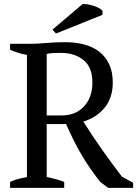

<svg xmlns="http://www.w3.org/2000/svg" viewBox="-20 -913 677 933"><path d="M29 0ZM207 -53Q230 -48 251 -42.5Q272 -37 292 -29V0H29V-29Q51 -39 71 -44Q91 -49 111 -53V-646Q85 -651 65 -657.5Q45 -664 29 -671V-700H117Q157 -700 204.5 -704Q252 -708 297 -708Q346 -708 388.5 -697Q431 -686 462 -662Q493 -638 510.5 -601Q528 -564 528 -512Q528 -439 489.5 -391Q451 -343 385 -322Q428 -254 475 -187Q522 -120 573 -54L627 -25V0H506L468 -28Q440 -63 417 -96.5Q394 -130 374 -164.5Q354 -199 336.5 -234.5Q319 -270 301 -310H207ZM275 -656Q251 -656 235.5 -655Q220 -654 207 -651V-352H279Q348 -352 388.5 -396Q429 -440 429 -512Q429 -586 386 -621Q343 -656 275 -656ZM381 -893Q390 -894 404 -892Q418 -890 432.5 -885.5Q447 -881 459.5 -874.5Q472 -868 478 -861V-841L252 -750L235 -769Z"/></svg>

Font: PT Serif
Style: Regular
Weight: 400
Designer: A.Korolkova, O.Umpeleva, V.Yefimov
Foundry: ParaType Ltd
Version: Version 1.000W OFL; ttfautohint (v1.6)